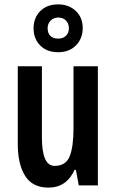

<svg xmlns="http://www.w3.org/2000/svg" viewBox="-20 -845 528 875"><path d="M426 -543V0H339L326 -71H320Q283 10 201 10Q128 10 94.5 -43.5Q61 -97 61 -189V-543H171V-218Q171 -89 229 -89Q280 -89 297.5 -132.5Q315 -176 315 -261V-543ZM245 -607Q194 -607 163.5 -637.5Q133 -668 133 -716Q133 -764 163.5 -794.5Q194 -825 245 -825Q294 -825 325.5 -795Q357 -765 357 -717Q357 -670 326.5 -638.5Q296 -607 245 -607ZM246 -669Q267 -669 280.5 -682Q294 -695 294 -716Q294 -737 281 -751Q268 -765 246 -765Q224 -765 210.5 -751Q197 -737 197 -716Q197 -695 209 -682Q221 -669 246 -669Z"/></svg>

Font: Noto Sans Tamil ExtraCondensed SemiBold
Style: Regular
Weight: 600
Width: 2
Designer: Jelle Bosma - Monotype Design Team
Foundry: Monotype Imaging Inc.
Version: Version 2.004; ttfautohint (v1.8.4.7-5d5b)